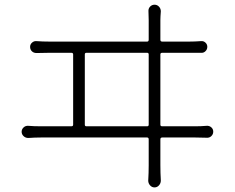

<svg xmlns="http://www.w3.org/2000/svg" viewBox="-20 -776 1002 819"><path d="M341.8 -244.1Q341.8 -237.3 348.6 -237.3H607.4Q614.3 -237.3 614.3 -244.1V-543.9Q614.3 -550.8 607.4 -550.8H348.6Q341.8 -550.8 341.8 -543.9ZM664.1 -244.1Q664.1 -237.3 671.9 -237.3H813.5Q836.9 -237.3 861.3 -239.3Q873 -240.2 881.3 -232.9Q889.6 -225.6 889.6 -214.4Q889.6 -203.1 881.3 -195.3Q873 -187.5 861.3 -188.5Q843.8 -189.5 813.5 -189.5H671.9Q664.1 -189.5 664.1 -181.6V-72.3Q664.1 -38.1 666 -5.9Q666 5.9 658.2 14.6Q650.4 23.4 639.2 23.4Q627.9 23.4 620.1 14.6Q612.3 5.9 612.3 -5.9Q614.3 -38.1 614.3 -70.3V-181.6Q614.3 -189.5 607.4 -189.5H154.3Q128.9 -189.5 100.6 -187.5Q88.9 -187.5 80.6 -195.3Q72.3 -203.1 72.3 -213.9Q72.3 -224.6 80.6 -232.4Q88.9 -240.2 100.6 -239.3Q125 -237.3 154.3 -237.3H284.2Q292 -237.3 292 -244.1V-543.9Q292 -550.8 284.2 -550.8H191.4Q169.9 -550.8 135.7 -549.8Q124 -549.8 116.2 -557.1Q108.4 -564.5 108.4 -576.2Q108.4 -586.9 116.7 -594.2Q125 -601.6 135.7 -600.6Q161.1 -598.6 191.4 -598.6H607.4Q614.3 -598.6 614.3 -606.4V-690.4Q614.3 -706.1 613.3 -727.5Q612.3 -739.3 620.1 -747.6Q627.9 -755.9 639.2 -755.9Q650.4 -755.9 658.2 -747.6Q666 -739.3 666 -727.5Q664.1 -703.1 664.1 -690.4V-606.4Q664.1 -598.6 671.9 -598.6H787.1Q809.6 -598.6 837.9 -600.6Q848.6 -601.6 856.4 -594.2Q864.3 -586.9 864.3 -576.2Q864.3 -565.4 856.4 -557.6Q848.6 -549.8 837.9 -550.8Q818.4 -550.8 787.1 -550.8H671.9Q664.1 -550.8 664.1 -543.9Z"/></svg>

Font: Gen Jyuu Gothic P Light
Style: Regular
Weight: 200
Designer: [Source Han Sans]
Ryoko NISHIZUKA  (kana & ideographs); Paul D. Hunt (Latin, Greek & Cyrillic); Wenlong ZHANG  (bopomofo
Version: Version 1.002.20150607